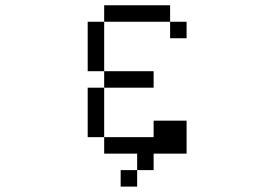

<svg xmlns="http://www.w3.org/2000/svg" viewBox="-20 -645 1040 728"><path d="M625 -562.5H375V-625H625ZM312.5 -312.5H375V-125H312.5ZM312.5 -562.5H375V-375H312.5ZM375 -125H562.5V-187.5H687.5V-62.5H562.5V0H500V-62.5H375ZM375 -375H562.5V-312.5H375ZM437.5 0H500V62.5H437.5ZM625 -562.5H687.5V-500H625Z"/></svg>

Font: 寒蝉点阵体 16px
Style: Regular
Weight: 400
Designer: Designed by Warren2060
Foundry: ChillType
Version: Version 1.000